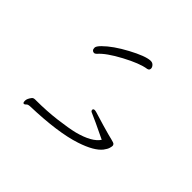

<svg xmlns="http://www.w3.org/2000/svg" viewBox="-84 -925 1167 1167"><g transform="rotate(-45 500.0 -341.5)"><path d="M223 -581Q223 -489 233.5 -405Q244 -321 256 -272Q285 -162 336 -129Q394 -249 410 -288Q414 -299 424 -299Q434 -299 434 -285Q434 -280 432 -274Q424 -250 404.5 -182.5Q385 -115 379.5 -90.5Q374 -66 368.5 -61Q363 -56 356.5 -56Q350 -56 336 -60Q322 -64 302 -79Q256 -115 222 -218Q179 -347 172 -581Q171 -599 163.5 -605Q156 -611 156 -618V-621Q158 -627 175 -627Q192 -627 215 -609Q223 -603 223 -587ZM886 -257Q886 -242 875.5 -232.5Q865 -223 854 -223Q839 -223 836 -239Q828 -294 777.5 -388.5Q727 -483 684 -520Q676 -528 676 -536Q676 -544 682 -550Q688 -556 701 -556Q714 -556 737 -533Q787 -483 835.5 -392.5Q884 -302 886 -260Z"/></g></svg>

Font: LXGW WenKai Lite Light
Style: Regular
Weight: 300
Designer: LXGW / Fontworks Inc.
Foundry: LXGW / Fontworks Inc.
Version: Version 1.511; March 25, 2025